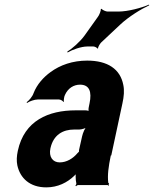

<svg xmlns="http://www.w3.org/2000/svg" viewBox="-20 -800 665 830"><path d="M461 -128 509 -352C516 -383 518 -410 513 -433C500 -501 446 -538 357 -538C294 -538 240 -519 198 -488C169 -467 140 -436 125 -397C120 -382 105 -365 95 -358L97 -355C107 -362 129 -370 144 -370H234C242 -370 252 -364 254 -359L256 -361C255 -366 257 -383 261 -390C274 -419 299 -434 326 -434C366 -434 378 -404 367 -353L364 -338C362 -331 362 -318 365 -314L369 -317C367 -321 355 -323 349 -323H307C190 -323 85 -279 57 -148C52 -125 51 -104 55 -85C67 -30 109 10 180 10C230 10 271 -11 301 -40C305 -44 311 -50 313 -54L309 -55C307 -51 307 -43 307 -37C307 -26 308 -16 310 -7C311 -5 307 1 306 3L309 5C310 3 315 0 318 0H445C447 0 447 2 448 3L451 1C450 0 450 -2 450 -4C450 -5 453 -7 451 -7L448 -10C444 -43 449 -80 459 -128ZM198 -159C211 -218 253 -240 300 -240H322C333 -240 353 -246 360 -253L357 -256C348 -249 338 -225 335 -211L324 -162C323 -159 320 -145 322 -143L326 -146C324 -148 318 -141 315 -138C296 -115 268 -98 238 -98C208 -98 190 -122 198 -159ZM403 -727 346 -647C326 -619 291 -589 271 -577L272 -573C292 -585 331 -599 357 -599H384C389 -599 400 -594 401 -590L404 -591C403 -596 412 -611 417 -616L499 -693C536 -728 592 -762 625 -777L624 -780C592 -766 533 -750 491 -750H445C438 -750 422 -757 419 -762L416 -761C417 -755 409 -734 403 -727Z"/></svg>

Font: Asimov
Style: EdgeExtremeIt
Weight: 500
Designer: Google
Version: Version 2.000980: 2014